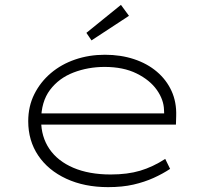

<svg xmlns="http://www.w3.org/2000/svg" viewBox="-20 -759 856 789"><path d="M424 10Q327 10 252.5 -24.5Q178 -59 137 -120Q96 -181 96 -261Q96 -322 121 -372Q146 -422 189 -458.5Q232 -495 289 -514.5Q346 -534 411 -534Q476 -534 530.5 -516Q585 -498 624.5 -464.5Q664 -431 685 -385Q706 -339 704 -282L703 -247H138V-293H676L655 -283L654 -307Q653 -349 624.5 -389.5Q596 -430 541.5 -457Q487 -484 410 -484Q342 -484 282 -461Q222 -438 185.5 -389.5Q149 -341 149 -264Q149 -197 183 -147Q217 -97 281.5 -69.5Q346 -42 435 -42Q504 -42 556 -57.5Q608 -73 659 -106L679 -65Q649 -45 611.5 -28Q574 -11 528.5 -0.5Q483 10 424 10ZM356 -593 335 -624 477 -739 510 -694Z"/></svg>

Font: Lexend Tera ExtraLight
Style: Regular
Weight: 250
Designer: Bonnie Shaver-Troup, Thomas Jockin
Foundry: Lexend
Version: Version 1.007